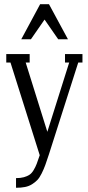

<svg xmlns="http://www.w3.org/2000/svg" viewBox="-20 -743 418 913"><path d="M256.8 -556.2 191.9 -649.9 127 -556.2H81.1L170.9 -723.1H212.9L303.2 -556.2ZM289.1 -445.8V-485.8H372.1V-445.8H352.1L212.9 -9.8Q202.6 22 195.3 42Q188 62 178 82Q168 102.1 157.5 113Q147 124 132.1 133.3Q117.2 142.6 98.9 146.2Q80.6 149.9 56.2 149.9V104Q78.1 104 93.8 99.6Q109.4 95.2 120.1 88.1Q130.9 81.1 139.9 65.9Q148.9 50.8 154.5 36.1Q160.2 21.5 168.9 -4.9L29.8 -445.8H9.8V-485.8H121.1V-445.8H102.1L205.1 -116.2L309.1 -445.8Z"/></svg>

Font: Margherita
Style: Regular
Weight: 400
Designer: James Puckett
Foundry: Dunwich Type Founders
Version: Version 1.008;hotconv 1.0.109;makeotfexe 2.5.65596